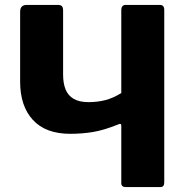

<svg xmlns="http://www.w3.org/2000/svg" viewBox="-20 -762 766 782"><path d="M493 0Q474 0 474 -16V-250Q474 -262 461 -255Q404 -232 359.5 -224.5Q315 -217 266 -217Q166 -217 114 -273.5Q62 -330 62 -429V-714Q62 -742 89 -742H215Q227 -742 232 -737Q237 -732 237 -718V-458Q237 -423 247 -398Q257 -373 280 -359.5Q303 -346 340 -346Q376 -346 408 -354Q440 -362 474 -383V-720Q474 -742 492 -742H631Q649 -742 649 -722V-19Q649 0 633 0Z"/></svg>

Font: Libre Franklin
Style: Bold
Weight: 700
Designer: Pablo Impallari, Rodrigo Fuenzalida, Nhung Nguyen
Foundry: Impallari Type
Version: Version 3.000